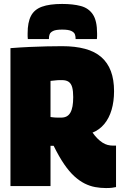

<svg xmlns="http://www.w3.org/2000/svg" viewBox="-20 -943 629 973"><path d="M517 10Q489 10 462 5Q435 0 409 -13Q383 -26 357 -49.5Q331 -73 305 -111Q279 -149 252 -204Q250 -204 248 -204Q246 -204 243 -204Q241 -204 239.5 -204Q238 -204 236 -204V0H33V-699Q84 -703 129 -705Q174 -707 215.5 -708Q257 -709 295 -709Q361 -709 411 -695.5Q461 -682 493.5 -653.5Q526 -625 542 -582Q558 -539 558 -481Q558 -429 545.5 -386.5Q533 -344 508.5 -314.5Q484 -285 449 -271Q461 -254 473.5 -241.5Q486 -229 499 -220.5Q512 -212 525.5 -208.5Q539 -205 554 -205Q558 -205 561.5 -205Q565 -205 568 -205V5Q560 7 548 8.5Q536 10 517 10ZM290 -347Q306 -347 317.5 -353Q329 -359 336.5 -372Q344 -385 347.5 -404.5Q351 -424 351 -451Q351 -481 346 -500Q341 -519 328.5 -528Q316 -537 294 -537Q288 -537 282 -537Q276 -537 270 -536.5Q264 -536 255.5 -535Q247 -534 236 -533V-350Q243 -349 248 -348.5Q253 -348 258.5 -347.5Q264 -347 271.5 -347Q279 -347 290 -347ZM295 -923Q350 -923 389.5 -912.5Q429 -902 450.5 -870Q472 -838 472 -774Q472 -767 472 -759.5Q472 -752 471 -745H363Q363 -746 363 -747Q363 -748 363 -750Q363 -759 359.5 -769Q356 -779 341.5 -786Q327 -793 295 -793Q263 -793 249 -786Q235 -779 231.5 -769Q228 -759 228 -750Q228 -748 228 -747Q228 -746 228 -745H121Q120 -752 120 -759.5Q120 -767 120 -774Q120 -830 137 -862.5Q154 -895 192.5 -909Q231 -923 295 -923Z"/></svg>

Font: Georama SemiCondensed Black
Style: Regular
Weight: 900
Width: 4
Designer: Jean-Baptiste Levee
Foundry: Production Type
Version: Version 1.001